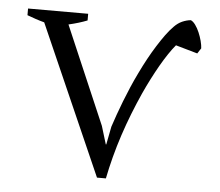

<svg xmlns="http://www.w3.org/2000/svg" viewBox="-50 -729 913 797"><g transform="rotate(5 406.5 -330.5)"><path d="M713.4 -673.3Q723.1 -669.4 732.7 -656.2Q742.2 -643.1 749.5 -626Q756.8 -608.9 761.5 -591.1Q766.1 -573.2 766.6 -560.5L752 -538.1L661.1 -564Q647 -547.4 631.6 -524.4Q616.2 -501.5 600.3 -473.9Q584.5 -446.3 568.6 -415.3Q552.7 -384.3 538.1 -352.1Q519 -309.6 501.2 -264.4Q483.4 -219.2 468 -172.6Q452.6 -126 440.4 -79.3Q428.2 -32.7 419.4 11.7H382.3L107.9 -611.3Q89.4 -616.2 71.3 -622.3Q53.2 -628.4 36.1 -634.8V-662.6H286.6V-634.8Q270.5 -628.4 250.5 -622.3Q230.5 -616.2 209 -611.3L383.8 -204.1L406.7 -128.9H408.7L423.3 -204.1Q431.2 -228.5 441.2 -256.3Q451.2 -284.2 462.6 -313.7Q474.1 -343.3 487.3 -374Q500.5 -404.8 515.1 -434.6Q530.3 -466.3 546.6 -496.3Q563 -526.4 579.6 -552.7Q596.2 -579.1 612.5 -601.6Q628.9 -624 645 -640.1Q660.2 -655.8 677.7 -663.6Q695.3 -671.4 713.4 -673.3Z"/></g></svg>

Font: PT Astra Serif
Style: Regular
Weight: 400
Designer: A.Korolkova, I. Chaeva
Foundry: ParaType Ltd
Version: Version 1.002